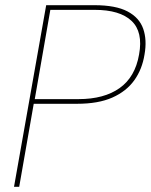

<svg xmlns="http://www.w3.org/2000/svg" viewBox="-20 -720 581 740"><path d="M34 0 158 -700H344Q426 -700 471.5 -676Q517 -652 532 -609Q547 -566 537 -510Q528 -453 497.5 -410.5Q467 -368 413 -344Q359 -320 277 -320H110L54 0ZM114 -338H283Q381 -338 441 -380.5Q501 -423 516 -510Q532 -597 487 -639.5Q442 -682 345 -682H174Z"/></svg>

Font: DM Sans Thin
Style: Italic
Weight: 250
Italic angle: -10°
Designer: Colophon Foundry, Jonny Pinhorn
Foundry: Colophon Foundry
Version: Version 4.004;gftools[0.9.30]